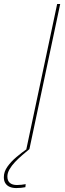

<svg xmlns="http://www.w3.org/2000/svg" viewBox="-90 -758 330 976"><path d="M44 0 200.5 -737.5H216L59.5 0ZM40.5 178 39 193.5Q30 195.5 17 196.8Q4 198 -7.5 198Q-25.5 198 -39.8 192.2Q-54 186.5 -62.2 174.2Q-70.5 162 -70.5 142.5Q-70.5 115 -52.2 89.2Q-34 63.5 -7 40.8Q20 18 45.5 0H59.5Q42.5 14 23 30.8Q3.5 47.5 -13.8 65.8Q-31 84 -41.8 102.8Q-52.5 121.5 -52.5 139.5Q-52.5 161 -39.8 171.8Q-27 182.5 -4 182.5Q6.5 182.5 19.2 181.2Q32 180 40.5 178Z"/></svg>

Font: Epilogue Thin
Style: Italic
Weight: 250
Italic angle: -12°
Designer: Tyler Finck
Foundry: Etcetera Type Co
Version: Version 2.112